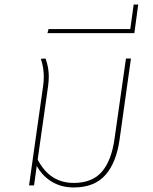

<svg xmlns="http://www.w3.org/2000/svg" viewBox="-20 -817 676 846"><path d="M557 -559 507 -203Q493 -101 444.5 -46Q396 9 305 9Q250 9 208 -16.5Q166 -42 142 -86L130 0H108L129 -149L170 -438Q173 -459 173 -478Q173 -519 160 -558L181 -559Q195 -519 195 -480Q195 -462 192 -438L146 -114Q199 -11 305 -11Q387 -11 429.5 -61Q472 -111 485 -208L535 -559Z M194 -689H554L569 -797H589L572 -671H189Z"/></svg>

Font: FiraGO Thin
Style: Italic
Weight: 100
Italic angle: -8°
Designer: bBox Type GmbH
Foundry: bBox Type GmbH
Version: Version 1.001